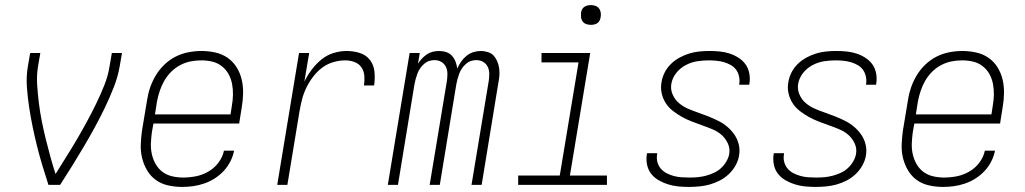

<svg xmlns="http://www.w3.org/2000/svg" viewBox="-20 -729 4040 757"><path d="M171 0Q159 -37 147.5 -75Q136 -113 126.5 -151Q117 -189 109 -227.5Q101 -266 95 -305.5Q89 -345 86 -386Q83 -427 90 -468L99 -520H139L130 -468Q124 -431 126.5 -394Q129 -357 133.5 -321Q138 -285 145 -250Q152 -215 160.5 -180.5Q169 -146 178.5 -111.5Q188 -77 199 -43Q220 -77 241.5 -111Q263 -145 283.5 -180Q304 -215 323 -250Q342 -285 359.5 -321Q377 -357 391.5 -393.5Q406 -430 412 -468L421 -520H461L452 -468Q445 -427 429 -386Q413 -345 394 -305.5Q375 -266 354 -227.5Q333 -189 310.5 -151Q288 -113 264.5 -75Q241 -37 217 0Z M698 8Q670 8 643 2Q616 -4 595 -19Q574 -34 560.5 -56.5Q547 -79 540.5 -105Q534 -131 535 -159Q536 -187 540 -215L560 -335Q564 -361 572.5 -385.5Q581 -410 595 -433Q609 -456 629 -475Q649 -494 673 -506Q697 -518 723 -523Q749 -528 774 -528Q802 -528 829 -522Q856 -516 877.5 -501Q899 -486 913 -463.5Q927 -441 933 -415Q939 -389 938.5 -361Q938 -333 933 -305L923 -242H585L579 -209Q576 -187 575 -165Q574 -143 578.5 -122Q583 -101 593.5 -82.5Q604 -64 620.5 -51.5Q637 -39 658.5 -34Q680 -29 702 -29Q727 -29 752.5 -34Q778 -39 801.5 -52.5Q825 -66 841.5 -88Q858 -110 863 -135H903Q899 -114 888.5 -93Q878 -72 862 -55Q846 -38 826.5 -25.5Q807 -13 785 -5.5Q763 2 741.5 5Q720 8 698 8ZM591 -278H889L894 -311Q898 -333 898.5 -355Q899 -377 895 -398Q891 -419 881 -437Q871 -455 854.5 -468Q838 -481 817 -486Q796 -491 774 -491Q753 -491 732 -487Q711 -483 691 -472.5Q671 -462 655 -446Q639 -430 628 -411Q617 -392 610 -371Q603 -350 599 -329Z M1073 0 1159 -520H1199L1180 -407Q1192 -432 1209 -454.5Q1226 -477 1247.5 -494.5Q1269 -512 1295 -520Q1321 -528 1347 -528Q1374 -528 1399 -520Q1424 -512 1439 -492Q1454 -472 1456.5 -445.5Q1459 -419 1455 -392H1415Q1418 -411 1416.5 -430Q1415 -449 1405 -463.5Q1395 -478 1377.5 -484.5Q1360 -491 1341 -491Q1318 -491 1294 -484Q1270 -477 1250 -462Q1230 -447 1214.5 -426.5Q1199 -406 1188 -383.5Q1177 -361 1171 -337.5Q1165 -314 1161 -291L1113 0Z M1509 0 1595 -520H1635L1628 -478Q1635 -489 1644 -498.5Q1653 -508 1663.5 -515Q1674 -522 1686.5 -525Q1699 -528 1711 -528Q1726 -528 1739.5 -523.5Q1753 -519 1762 -509Q1771 -499 1776 -486Q1781 -473 1783 -459Q1789 -473 1798 -486Q1807 -499 1819.5 -509Q1832 -519 1846.5 -523.5Q1861 -528 1876 -528Q1890 -528 1904 -523.5Q1918 -519 1926.5 -509.5Q1935 -500 1940.5 -487Q1946 -474 1948 -460Q1950 -446 1949 -431.5Q1948 -417 1945 -403L1879 0H1839L1907 -410Q1909 -424 1909 -438.5Q1909 -453 1903 -465.5Q1897 -478 1885 -485Q1873 -492 1858 -492Q1847 -492 1836.5 -488.5Q1826 -485 1817 -477Q1808 -469 1801.5 -459.5Q1795 -450 1791 -439.5Q1787 -429 1784 -418Q1781 -407 1779 -396L1714 0H1674L1742 -410Q1744 -424 1744 -438.5Q1744 -453 1738 -465.5Q1732 -478 1720 -485Q1708 -492 1693 -492Q1682 -492 1671.5 -488.5Q1661 -485 1652 -477Q1643 -469 1636.5 -459.5Q1630 -450 1626 -439.5Q1622 -429 1619 -418Q1616 -407 1614 -396L1549 0Z M2373 0H2023V-37H2187L2261 -483H2115V-520H2307L2227 -37H2373ZM2310 -631Q2300 -631 2291.5 -634Q2283 -637 2277.5 -644Q2272 -651 2271 -660.5Q2270 -670 2271 -680Q2272 -686 2275 -692Q2278 -698 2284 -702Q2290 -706 2296.5 -707.5Q2303 -709 2309 -709Q2319 -709 2327.5 -706Q2336 -703 2341.5 -696Q2347 -689 2348.5 -679.5Q2350 -670 2348 -660Q2347 -654 2344 -648Q2341 -642 2335.5 -638Q2330 -634 2323 -632.5Q2316 -631 2310 -631Z M2696 8Q2675 8 2654.5 6Q2634 4 2614.5 -2Q2595 -8 2577.5 -18Q2560 -28 2548 -43Q2536 -58 2531.5 -78Q2527 -98 2530 -119L2531 -125H2571V-121Q2568 -105 2572 -90Q2576 -75 2585.5 -64Q2595 -53 2608.5 -46Q2622 -39 2637 -35Q2652 -31 2668 -30Q2684 -29 2700 -29Q2716 -29 2731.5 -30.5Q2747 -32 2762.5 -36Q2778 -40 2793.5 -47Q2809 -54 2821.5 -65Q2834 -76 2843 -91Q2852 -106 2855 -121Q2859 -144 2849.5 -164Q2840 -184 2824.5 -197.5Q2809 -211 2788.5 -219.5Q2768 -228 2748 -235Q2728 -242 2707.5 -250Q2687 -258 2669 -268Q2651 -278 2634 -291Q2617 -304 2605.5 -321.5Q2594 -339 2589 -360.5Q2584 -382 2588 -404Q2591 -424 2600.5 -443Q2610 -462 2625.5 -477Q2641 -492 2659.5 -502Q2678 -512 2697.5 -518Q2717 -524 2737 -526Q2757 -528 2777 -528Q2798 -528 2818 -526Q2838 -524 2856.5 -518Q2875 -512 2891.5 -501.5Q2908 -491 2919 -476Q2930 -461 2934 -441Q2938 -421 2935 -401L2934 -395H2894L2895 -399Q2897 -414 2893.5 -429Q2890 -444 2881.5 -455Q2873 -466 2860.5 -473Q2848 -480 2834 -484Q2820 -488 2804.5 -489.5Q2789 -491 2774 -491Q2752 -491 2729 -487.5Q2706 -484 2684 -472.5Q2662 -461 2646.5 -441.5Q2631 -422 2627 -399Q2623 -377 2632 -356.5Q2641 -336 2657 -322.5Q2673 -309 2692.5 -300.5Q2712 -292 2732.5 -285Q2753 -278 2773 -270Q2793 -262 2812 -252.5Q2831 -243 2847 -229.5Q2863 -216 2875 -199Q2887 -182 2892.5 -160.5Q2898 -139 2894 -116Q2891 -96 2880 -76.5Q2869 -57 2853 -42Q2837 -27 2817.5 -17Q2798 -7 2778 -1.5Q2758 4 2737 6Q2716 8 2696 8Z M3196 8Q3175 8 3154.5 6Q3134 4 3114.5 -2Q3095 -8 3077.5 -18Q3060 -28 3048 -43Q3036 -58 3031.5 -78Q3027 -98 3030 -119L3031 -125H3071V-121Q3068 -105 3072 -90Q3076 -75 3085.5 -64Q3095 -53 3108.5 -46Q3122 -39 3137 -35Q3152 -31 3168 -30Q3184 -29 3200 -29Q3216 -29 3231.5 -30.5Q3247 -32 3262.5 -36Q3278 -40 3293.5 -47Q3309 -54 3321.5 -65Q3334 -76 3343 -91Q3352 -106 3355 -121Q3359 -144 3349.5 -164Q3340 -184 3324.5 -197.5Q3309 -211 3288.5 -219.5Q3268 -228 3248 -235Q3228 -242 3207.5 -250Q3187 -258 3169 -268Q3151 -278 3134 -291Q3117 -304 3105.5 -321.5Q3094 -339 3089 -360.5Q3084 -382 3088 -404Q3091 -424 3100.5 -443Q3110 -462 3125.5 -477Q3141 -492 3159.5 -502Q3178 -512 3197.5 -518Q3217 -524 3237 -526Q3257 -528 3277 -528Q3298 -528 3318 -526Q3338 -524 3356.5 -518Q3375 -512 3391.5 -501.5Q3408 -491 3419 -476Q3430 -461 3434 -441Q3438 -421 3435 -401L3434 -395H3394L3395 -399Q3397 -414 3393.5 -429Q3390 -444 3381.5 -455Q3373 -466 3360.5 -473Q3348 -480 3334 -484Q3320 -488 3304.5 -489.5Q3289 -491 3274 -491Q3252 -491 3229 -487.5Q3206 -484 3184 -472.5Q3162 -461 3146.5 -441.5Q3131 -422 3127 -399Q3123 -377 3132 -356.5Q3141 -336 3157 -322.5Q3173 -309 3192.5 -300.5Q3212 -292 3232.5 -285Q3253 -278 3273 -270Q3293 -262 3312 -252.5Q3331 -243 3347 -229.5Q3363 -216 3375 -199Q3387 -182 3392.5 -160.5Q3398 -139 3394 -116Q3391 -96 3380 -76.5Q3369 -57 3353 -42Q3337 -27 3317.5 -17Q3298 -7 3278 -1.5Q3258 4 3237 6Q3216 8 3196 8Z M3698 8Q3670 8 3643 2Q3616 -4 3595 -19Q3574 -34 3560.5 -56.5Q3547 -79 3540.5 -105Q3534 -131 3535 -159Q3536 -187 3540 -215L3560 -335Q3564 -361 3572.5 -385.5Q3581 -410 3595 -433Q3609 -456 3629 -475Q3649 -494 3673 -506Q3697 -518 3723 -523Q3749 -528 3774 -528Q3802 -528 3829 -522Q3856 -516 3877.5 -501Q3899 -486 3913 -463.5Q3927 -441 3933 -415Q3939 -389 3938.5 -361Q3938 -333 3933 -305L3923 -242H3585L3579 -209Q3576 -187 3575 -165Q3574 -143 3578.5 -122Q3583 -101 3593.5 -82.5Q3604 -64 3620.5 -51.5Q3637 -39 3658.5 -34Q3680 -29 3702 -29Q3727 -29 3752.5 -34Q3778 -39 3801.5 -52.5Q3825 -66 3841.5 -88Q3858 -110 3863 -135H3903Q3899 -114 3888.5 -93Q3878 -72 3862 -55Q3846 -38 3826.5 -25.5Q3807 -13 3785 -5.5Q3763 2 3741.5 5Q3720 8 3698 8ZM3591 -278H3889L3894 -311Q3898 -333 3898.5 -355Q3899 -377 3895 -398Q3891 -419 3881 -437Q3871 -455 3854.5 -468Q3838 -481 3817 -486Q3796 -491 3774 -491Q3753 -491 3732 -487Q3711 -483 3691 -472.5Q3671 -462 3655 -446Q3639 -430 3628 -411Q3617 -392 3610 -371Q3603 -350 3599 -329Z"/></svg>

Font: Iosevka Term Curly XLt Obl
Style: Regular
Weight: 200
Italic angle: -9°
Designer: Belleve Invis
Foundry: Belleve Invis
Version: Version 32.3.0